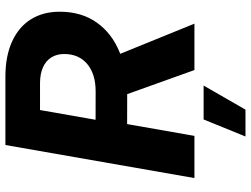

<svg xmlns="http://www.w3.org/2000/svg" viewBox="-129 -611 929 711"><g transform="rotate(-90 335.5 -255.5)"><path d="M154 -700H407.2Q483.8 -700 538.2 -674.8Q592.6 -649.6 620.1 -604.6Q647.6 -559.6 647.6 -499.2Q647.6 -418.4 607.5 -361.8Q567.4 -305.2 497.5 -277.1Q427.6 -249 338.6 -249L172.4 -249.4L193.2 -366.2L350.6 -365.8Q416 -365.4 453.5 -396.6Q491 -427.8 491 -482.4Q491 -509.6 478.5 -529.8Q466 -550 441.6 -560.9Q417.2 -571.8 383 -571.8H251L290 -609L236.8 -305.2L238.2 -287.6L187.8 0H31.6ZM337 -264 486.4 -287.8 603.4 0H431.6ZM248.6 34H374.2L285 189H185.6Z"/></g></svg>

Font: Fixel Italic Variable 20240409 Display Thin
Style: Italic
Weight: 100
Italic angle: -10°
Designer: AlfaBravo + MacPaw
Foundry: Kyrylo Tkachov, Marchela Mozhyna, Serhii Makarenko, Maria Weinstein, Zakhar Kryvoshyya
Version: Version 1.211;Glyphs 3.2 (3225)